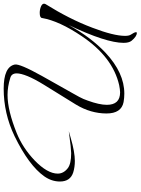

<svg xmlns="http://www.w3.org/2000/svg" viewBox="120 -800 764 1044"><g transform="rotate(-90 502.0 -278.0)"><path d="M845 84Q826 84 802 55Q791 41 791 12Q791 -83 888 -287Q821 -165 737 -86Q628 16 515 16Q504 16 492 15Q480 14 469 12Q407 0 407 -81Q407 -123 419 -165Q431 -207 456 -248L563 -421Q595 -473 610 -510Q625 -547 625 -569Q625 -597 601 -604Q553 -619 508 -619Q424 -619 300 -569Q219 -536 151 -471Q80 -402 80 -346Q80 -314 110 -291Q134 -273 191 -273Q202 -273 232 -276Q262 -279 311 -286L276 -276Q235 -264 203.5 -258.5Q172 -253 149 -253Q115 -253 86 -262Q37 -278 37 -334Q37 -379 65 -419Q124 -503 284 -581Q407 -640 542 -640Q660 -640 673 -580Q679 -554 611 -432Q575 -368 552.5 -328Q530 -288 517 -265Q504 -242 497 -229Q490 -216 486 -206.5Q482 -197 477 -183Q454 -120 454 -79Q454 -7 522 -7Q530 -7 540 -8.5Q550 -10 561 -12Q714 -47 827 -215Q910 -338 926 -431Q927 -444 954 -444Q972 -444 988 -437.5Q1004 -431 1004 -420Q1004 -419 1002 -413Q962 -349 929.5 -285Q897 -221 873 -157Q829 -42 829 20Q829 42 836 52Q849 71 849 80Q849 84 845 84Z"/></g></svg>

Font: Ephesis
Style: Regular
Weight: 400
Designer: Robert E. Leuschke
Foundry: Robert E. Leuschke
Version: Version 1.010; ttfautohint (v1.8.3)